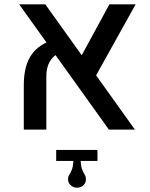

<svg xmlns="http://www.w3.org/2000/svg" viewBox="-20 -598 690 886"><path d="M482.4 0 68.4 -578.1H189L602.5 0ZM89.8 0V-204.6Q89.8 -287.6 120.1 -337.4Q150.4 -387.2 215.3 -410.6L255.9 -355.5Q193.8 -325.7 193.8 -246.1V0ZM606 -578.1 409.2 -224.6 338.4 -308.6 484.9 -578.1ZM335.4 268.1Q317.9 268.1 305.9 256.6Q293.9 245.1 293.9 230Q293.9 217.3 299.3 209Q304.7 200.7 310.8 186.8Q316.9 172.9 318.8 144.5H239.3V93.8H429.7V144.5H352.1Q354 172.9 360.1 186.8Q366.2 200.7 371.3 209Q376.5 217.3 376.5 230Q376.5 246.1 364.7 257.1Q353 268.1 335.4 268.1Z"/></svg>

Font: Heebo Medium
Style: Regular
Weight: 500
Designer: Oded Ezer
Foundry: Ezer Type House
Version: Version 3.100